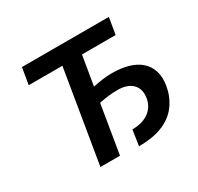

<svg xmlns="http://www.w3.org/2000/svg" viewBox="-155 -914 1147 1110"><g transform="rotate(-30 418.5 -359.5)"><path d="M96.6 -616.8 115.1 -727.3H695.3L676.8 -616.8H452.1L419.4 -421.2Q451.7 -427.9 483.8 -432.4Q516 -436.8 548.3 -436.8Q608.3 -436.8 655.9 -422.9Q703.5 -409.1 734.9 -381.4Q766.3 -353.7 779.5 -312.1Q792.6 -270.6 783.4 -215.2Q772.7 -151.3 736.5 -100.1Q713.8 -68.2 683.6 -47.2Q653.4 -26.3 618.8 -14Q584.2 -1.8 546.9 3Q509.6 7.8 472.3 7.8L487.9 -95.9Q522 -95.9 550.1 -103.9Q578.1 -111.9 598.7 -127Q619.3 -142 632.3 -163.5Q645.2 -185 649.5 -211.6Q658.7 -269.2 625.7 -302.6Q592.7 -336.3 526.3 -336.3Q467.7 -336.3 403.1 -322.1L349.8 0H219.1L321.4 -616.8Z"/></g></svg>

Font: Inter P Semi Bold
Style: Italic
Weight: 600
Italic angle: 9.39999°
Designer: Rasmus Andersson
Foundry: rsms
Version: Version 3.018;git-588b23468